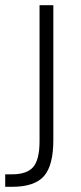

<svg xmlns="http://www.w3.org/2000/svg" viewBox="-46 -519 313 738"><path d="M-26 151H1Q58 151 82 122.5Q106 94 106 24V-499H159V19Q159 117 123 158Q87 199 1 199H-26Z"/></svg>

Font: Bai Jamjuree Light
Style: Regular
Weight: 300
Designer: Katatrad Aksorn Co.,Ltd.
Foundry: Cadson Demak Co.,Ltd.
Version: Version 1.000; ttfautohint (v1.6)